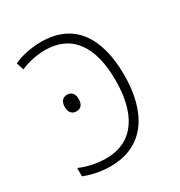

<svg xmlns="http://www.w3.org/2000/svg" viewBox="-137 -634 691 739"><g transform="rotate(-30 209.0 -264.5)"><path d="M150 -539C107 -539 59 -529 28 -514L39 -481C70 -496 114 -504 146 -504C266 -504 325 -419 325 -267C325 -129 273 -25 144 -25C103 -25 62 -34 28 -49V-12C58 0 98 10 144 10C293 10 364 -103 364 -268C364 -441 292 -539 150 -539ZM135 -313C113 -313 104 -296 104 -276C104 -254 114 -239 135 -239C157 -239 166 -254 166 -276C166 -296 158 -313 135 -313Z"/></g></svg>

Font: Noto Sans SemiCondensed ExtraLight
Style: Regular
Weight: 200
Width: 4
Designer: Monotype Design Team
Foundry: Monotype Imaging Inc.
Version: Version 2.013